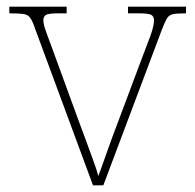

<svg xmlns="http://www.w3.org/2000/svg" viewBox="-20 -556 585 576"><path d="M86 -468Q78 -492 71 -502Q64 -512 50.5 -514Q37 -516 8 -516V-536H180V-516H156Q125 -516 117.5 -511Q110 -506 110 -495Q110 -482 120 -456Q130 -430 138 -407L214 -199Q225 -170 237 -137Q249 -104 259.5 -75.5Q270 -47 275 -28Q282 -46 297.5 -90.5Q313 -135 340 -206L400 -366Q420 -418 431 -448Q442 -478 442 -495Q442 -506 434.5 -511Q427 -516 396 -516H364V-536H538V-516H536Q511 -516 499 -513.5Q487 -511 481 -501Q475 -491 466 -468L290 0H259Z"/></svg>

Font: Noto Serif Myanmar Thin
Style: Regular
Weight: 100
Designer: Ben Mitchell and the Monotype Design Team
Foundry: Monotype Imaging Inc.
Version: Version 2.106; ttfautohint (v1.8.4.7-5d5b)